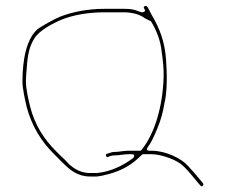

<svg xmlns="http://www.w3.org/2000/svg" viewBox="-20 -645 779 663"><path d="M425 -112.5H435C449.9 -112.5 440.3 -99.7 440.3 -99.7C438.6 -98 439.8 -98.9 435.7 -96.4C407.6 -75.5 364.1 -52 314.7 -47.5C314.5 -47.5 314.2 -47.5 314 -47.5H291C251.7 -47.5 225.2 -69.3 206.7 -90.7C202.1 -94.7 195.9 -100.5 190.7 -105.7L173.7 -122.7C132.7 -163.7 100 -213 83.7 -278.2C78.5 -300.2 69.5 -337.3 69.5 -364C69.5 -375 70.5 -391.1 72.5 -411.6C75.4 -456.3 81.2 -484.9 99.7 -514C116.4 -540.3 164 -565.2 192.1 -576.9C231.3 -593.2 285.8 -602.5 339 -602.5H407C433 -602.5 456.3 -597 473.9 -586.4C474.1 -586.3 474.6 -586 474.9 -585.7C480.1 -581.2 485.9 -579.3 495.5 -574.2C495.5 -574.2 497.1 -573.8 499.4 -572.7C500.4 -572.2 501.7 -571.1 502.4 -569.9C519.2 -542 535 -505.4 538.5 -463.8C542.5 -437.7 546 -407.7 545 -377.2C541.6 -279.2 515.7 -185.9 468.9 -127.3C467.5 -125.6 465.3 -124.5 463 -124.5H425C419.3 -124.5 413.5 -124.2 407.9 -123.5L392.1 -121.6C387.9 -120.9 382.6 -120.5 377 -120.5C370.6 -120.5 364.6 -119.3 358.8 -117C358.7 -117 358.5 -116.9 358.4 -116.9C345.7 -112.7 344.2 -113.3 346.6 -106.4C350.3 -95.7 352.9 -108.5 377 -108.5C393.4 -108.5 406.7 -112.5 425 -112.5ZM479.2 -613.2C485.9 -603.2 469.6 -602.3 469.6 -602.3C467.7 -603.3 465.3 -604.1 462.5 -604.6C462.2 -604.7 461.7 -604.8 461.3 -605C441.1 -612.8 433.2 -614.5 407 -614.5H339C282.5 -614.5 228.5 -603.5 187.7 -587.5C171.3 -581 121.4 -553.9 109.8 -544.2C72.4 -512.6 57.5 -440.7 57.5 -364C57.5 -338.2 66.8 -298.8 72.3 -274.8C90.2 -208.9 122.4 -157.2 165.3 -114.3L182.3 -97.3C182.4 -97.2 182.5 -97.1 182.6 -97C187.8 -91.2 192.9 -86.1 197.9 -81.6C198 -81.6 198.2 -81.4 198.3 -81.3C221.1 -58.5 247.8 -35.5 291 -35.5H314.7C322.6 -36.1 336.1 -38.7 353 -43.2C405.2 -57.3 436.5 -77.2 469.7 -110.3C470.9 -111.5 473 -112.5 475 -112.5H503C535.3 -112.5 579.6 -95.8 600.2 -81.7C623.3 -65.9 647.5 -32.5 664.6 -12.9L671.6 -4.9C671.7 -4.8 671.9 -4.6 672.1 -4.4C674.7 -0.8 677 -1.2 679.4 -3.1C682.3 -5.3 683.5 -8.7 681.1 -12.3L674.4 -20.1C674.3 -20.1 674.2 -20.3 674.1 -20.4C665.9 -30.8 637.8 -63.6 628.7 -72.7C628.6 -72.8 628.5 -72.9 628.4 -73C605.7 -98.2 551.9 -124.5 504 -124.5H496C481.2 -124.5 490 -136.5 490 -136.5C502.5 -153.2 510.1 -170 523.1 -200.9C537.9 -237.5 541.7 -254.7 547.6 -287.3C547.6 -287.5 547.7 -287.7 547.7 -287.8C557.9 -328.6 556.9 -389.1 553.5 -438C549 -502.8 530.5 -548 504.5 -592.3C492.8 -613.1 488.9 -628.9 480.2 -624C475.4 -621.3 475.1 -619.4 479.2 -613.2Z"/></svg>

Font: Take Off
Style: Hairball
Weight: 400
Foundry: Cannot Into Space Fonts
Version: Version 0.89